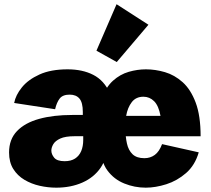

<svg xmlns="http://www.w3.org/2000/svg" viewBox="-20 -866 988 900"><path d="M243.7 13.7Q205.1 13.7 166 4.9Q127 -3.9 94.5 -23.2Q62 -42.5 42.2 -74Q22.5 -105.5 22.5 -151.4Q22.5 -212.9 59.8 -251.7Q97.2 -290.5 163.6 -308.8Q230 -327.1 318.4 -327.1H368.2V-341.3Q368.2 -385.3 352.5 -403.8Q336.9 -422.4 306.6 -422.4Q273.9 -422.4 259.8 -404.1Q245.6 -385.7 238.3 -354L46.4 -383.3Q53.2 -419.9 82.5 -456.3Q111.8 -492.7 165 -516.8Q218.3 -541 296.9 -541Q366.7 -541 417.2 -515.1Q467.8 -489.3 495.4 -429Q522.9 -368.7 522.9 -264.2L436 -263.2Q436 -349.1 456.3 -403.6Q476.6 -458 509.8 -487.8Q543 -517.6 583.5 -529.3Q624 -541 664.1 -541Q708 -541 753.2 -527.8Q798.3 -514.6 836.2 -480.7Q874 -446.8 897.2 -385.3Q920.4 -323.7 920.4 -227.1H483.4L567.9 -263.7Q567.9 -225.1 575 -193.4Q582 -161.6 601.3 -143.1Q620.6 -124.5 656.7 -124.5Q684.6 -124.5 705.6 -139.9Q726.6 -155.3 739.7 -190.4L911.6 -151.9Q894 -91.3 852.3 -54.9Q810.5 -18.6 759.8 -2.4Q709 13.7 663.1 13.7Q610.8 13.7 562.5 -5.9Q514.2 -25.4 483.4 -67.1Q452.6 -108.9 452.6 -174.8L482.9 -190.9Q482.9 -125.5 451.7 -79.8Q420.4 -34.2 366.2 -10.3Q312 13.7 243.7 13.7ZM283.2 -110.4Q312.5 -110.4 331.8 -122.8Q351.1 -135.3 360.6 -157.7Q370.1 -180.2 370.1 -210V-238.8L381.8 -227.5H330.1Q286.1 -227.5 262.5 -216.6Q238.8 -205.6 229.7 -189.9Q220.7 -174.3 220.7 -160.2Q220.7 -143.1 234.1 -126.7Q247.6 -110.4 283.2 -110.4ZM571.3 -322.8H732.4Q723.6 -370.6 702.4 -391.6Q681.2 -412.6 652.3 -412.6Q617.2 -412.6 597.7 -387.2Q578.1 -361.8 571.3 -322.8ZM527.3 -575.2 432.1 -628.4 526.4 -846.2 675.8 -750Z"/></svg>

Font: Schibsted Grotesk Black
Style: Regular
Weight: 900
Designer: Bakken & Baeck AS, Henrik Kongsvoll
Foundry: Schibsted ASA
Version: Version 1.100;gftools[0.9.25]